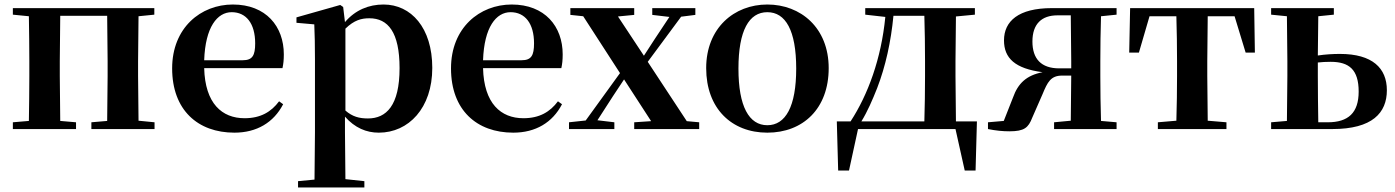

<svg xmlns="http://www.w3.org/2000/svg" viewBox="-20 -572 6183 851"><path d="M37 -507 108 -500C109 -442 110 -357 110 -301V-235C110 -179 109 -94 108 -36L37 -30V0H317V-30L247 -36L245 -235V-301L247 -502H455L457 -301V-235L455 -36L385 -30V0H665V-30L594 -37L592 -235V-301L594 -500L664 -507V-536H37Z M1019 16C1118 16 1193 -29 1235 -110L1217 -123C1182 -76 1135 -48 1064 -48C964 -48 889 -113 885 -270H1232C1236 -288 1238 -306 1238 -331C1238 -455 1159 -552 1012 -552C870 -552 743 -449 743 -269C743 -84 857 16 1019 16ZM885 -305C890 -452 943 -518 1007 -518C1071 -518 1111 -468 1111 -380C1111 -326 1099 -305 1056 -305Z M1659 16C1791 16 1896 -93 1896 -271C1896 -449 1802 -552 1680 -552C1615 -552 1555 -528 1509 -474L1501 -541L1488 -550L1294 -495V-471L1373 -464C1375 -415 1376 -375 1376 -309V14L1374 224L1301 231V259H1595V231L1511 222L1509 13V-55C1553 -5 1604 16 1659 16ZM1511 -445C1550 -483 1582 -491 1617 -491C1700 -491 1751 -429 1751 -270C1751 -104 1692 -47 1611 -47C1572 -47 1542 -55 1511 -82Z M2255 16C2354 16 2429 -29 2471 -110L2453 -123C2418 -76 2371 -48 2300 -48C2200 -48 2125 -113 2121 -270H2468C2472 -288 2474 -306 2474 -331C2474 -455 2395 -552 2248 -552C2106 -552 1979 -449 1979 -269C1979 -84 2093 16 2255 16ZM2121 -305C2126 -452 2179 -518 2243 -518C2307 -518 2347 -468 2347 -380C2347 -326 2335 -305 2292 -305Z M2871 -506 2947 -497 2882 -399 2834 -325 2719 -499 2791 -506V-536H2508V-506L2565 -500L2728 -248L2576 -38L2502 -30V0H2703V-30L2628 -39L2697 -146L2746 -220L2866 -35L2791 -30V0H3079V-30L3024 -35L2851 -298L2999 -498L3062 -506V-536H2871Z M3381 16C3539 16 3653 -90 3653 -270C3653 -449 3529 -552 3381 -552C3234 -552 3110 -448 3110 -270C3110 -92 3222 16 3381 16ZM3381 -17C3300 -17 3253 -100 3253 -268C3253 -437 3300 -518 3381 -518C3462 -518 3509 -437 3509 -268C3509 -100 3462 -17 3381 -17Z M3815 -507 3904 -497C3886 -312 3827 -152 3750 -34H3689L3695 184H3743L3783 0H4215L4256 184H4304L4310 -34H4217L4215 -235V-301L4217 -499L4301 -507V-536H3815ZM4077 -34H3798C3825 -78 3847 -129 3868 -182C3905 -278 3929 -387 3940 -502H4077C4079 -445 4080 -357 4080 -301V-235C4080 -178 4079 -91 4077 -34Z M4652 0H4929V-30L4860 -36C4858 -94 4857 -179 4857 -235V-301C4857 -357 4858 -443 4860 -500L4929 -507V-536H4642C4494 -536 4430 -478 4430 -393C4430 -314 4479 -268 4601 -252C4529 -238 4492 -202 4470 -140L4429 -36L4359 -30V0C4394 7 4424 10 4454 10C4520 10 4538 -6 4555 -50L4601 -155C4623 -208 4637 -237 4688 -237H4728L4726 -37L4652 -30ZM4728 -269H4675C4595 -269 4556 -311 4556 -388C4556 -466 4597 -504 4667 -504H4726L4728 -301Z M5193 0H5416V-30L5333 -37L5331 -235V-301L5333 -500H5452L5501 -339H5542L5539 -536H4989L4985 -339H5028L5075 -500H5194C5196 -443 5197 -357 5197 -301V-235C5197 -179 5196 -95 5194 -37L5112 -30V0Z M5614 0H5885C6063 0 6127 -72 6127 -172C6127 -270 6063 -333 5919 -333C5888 -333 5854 -331 5821 -326L5823 -500L5892 -507V-536H5614V-507L5684 -500L5686 -301V-235L5684 -36L5614 -30ZM5821 -295C5839 -297 5858 -298 5878 -298C5960 -298 6002 -263 6002 -166C6002 -72 5956 -30 5865 -30H5823C5822 -87 5821 -177 5821 -235Z"/></svg>

Font: Noto Serif KR
Style: Bold
Weight: 700
Designer: Ryoko NISHIZUKA 西塚涼子 (kana & ideographs); Frank Grießhammer (Latin, Greek & Cyrillic); Wenlong ZHANG 张文龙 (bopomofo); San
Foundry: Adobe
Version: Version 2.001;hotconv 1.1.0;makeotfexe 2.6.0